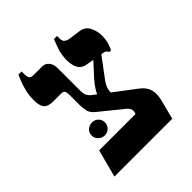

<svg xmlns="http://www.w3.org/2000/svg" viewBox="-169 -708 819 819"><g transform="rotate(-45 240.5 -298.5)"><path d="M53 0 86 -125H305Q310 -134 308.5 -145.5Q307 -157 295 -167L189 -253Q171 -268 167.5 -286.5Q164 -305 164 -320V-379Q164 -396 160 -403.5Q156 -411 142 -411H96Q64 -411 52 -425.5Q40 -440 40 -473Q40 -503 46.5 -528.5Q53 -554 60.5 -572Q68 -590 71 -597H90V-586Q90 -565 95 -557.5Q100 -550 114 -550H167Q185 -550 197 -536Q209 -522 209 -497V-362Q209 -342 214.5 -332.5Q220 -323 228 -316L394 -190Q419 -171 426 -146.5Q433 -122 425 -90L402 0ZM296 -257 245 -290Q248 -300 258.5 -318Q269 -336 286 -355L348 -423L389 -417L315 -318Q301 -299 297.5 -281.5Q294 -264 296 -257ZM414 -391Q412 -395 407.5 -400Q403 -405 397 -406L305 -422Q289 -425 279 -435Q269 -445 264.5 -460.5Q260 -476 260 -493Q260 -528 270.5 -557.5Q281 -587 285 -597H304V-582Q304 -566 312.5 -559.5Q321 -553 334 -551L385 -544Q416 -540 428.5 -515Q441 -490 441 -462Q441 -437 434.5 -418Q428 -399 424 -391ZM149 -153Q132 -153 120 -164.5Q108 -176 108 -192Q108 -209 120 -220Q132 -231 149 -231Q165 -231 176.5 -220Q188 -209 188 -192Q188 -176 176.5 -164.5Q165 -153 149 -153Z"/></g></svg>

Font: Frank Ruhl Libre Medium
Style: Regular
Weight: 500
Designer: Yanek Iontef
Foundry: Fontef
Version: Version 6.004